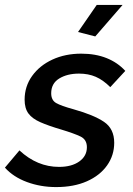

<svg xmlns="http://www.w3.org/2000/svg" viewBox="-45 -750 542 780"><path d="M183 10Q120 10 64.5 -10.5Q9 -31 -25 -69L34 -139Q106 -72 195 -72Q246 -72 277 -94Q308 -116 308 -152Q308 -183 282 -195.5Q256 -208 203 -224Q152 -239 119 -253.5Q86 -268 70.5 -289Q55 -310 55 -345Q55 -399 85.5 -441.5Q116 -484 168 -508Q220 -532 285 -532Q343 -532 388 -514Q433 -496 464 -462L403 -396Q374 -425 344 -438Q314 -451 276 -451Q228 -451 195.5 -431Q163 -411 163 -371Q163 -343 183 -331.5Q203 -320 254 -306Q336 -283 377.5 -255Q419 -227 419 -170Q419 -119 390 -78Q361 -37 308 -13.5Q255 10 183 10ZM342 -602 272 -620 348 -730H453Z"/></svg>

Font: Raleway SemiBold
Style: Italic
Weight: 600
Italic angle: -12°
Designer: Matt McInerney, Pablo Impallari, Rodrigo Fuenzalida
Foundry: Matt McInerney, Pablo Impallari, Rodrigo Fuenzalida
Version: Version 4.026